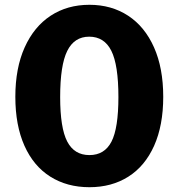

<svg xmlns="http://www.w3.org/2000/svg" viewBox="-20 -771 750 801"><path d="M661 -367Q661 -248 623 -163Q585 -78 515.5 -34Q446 10 353 10Q260 10 190 -34Q120 -78 82 -163Q44 -248 44 -367Q44 -487 83 -573.5Q122 -660 191.5 -705.5Q261 -751 353 -751Q445 -751 514.5 -705.5Q584 -660 622.5 -573.5Q661 -487 661 -367ZM474 -366Q474 -500 444.5 -559Q415 -618 352 -618Q290 -618 260.5 -558.5Q231 -499 231 -366Q231 -237 260.5 -180.5Q290 -124 353 -124Q416 -124 445 -180Q474 -236 474 -366Z"/></svg>

Font: Morrison
Style: Bold
Weight: 700
Designer: Pablo Impallari, Rodrigo Fuenzalida (Modified by Dan O. Williams)
Version: Version 0.03;June 6, 2019;FontCreator 11.5.0.2425 64-bit; tt